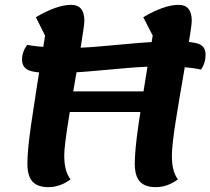

<svg xmlns="http://www.w3.org/2000/svg" viewBox="-20 -746 868 792"><path d="M623 26Q578 26 557 3Q536 -20 536 -71Q536 -98 539.5 -136Q543 -174 551.5 -233.5Q560 -293 574 -382Q588 -471 610 -599L571 -675Q611 -699 648.5 -712.5Q686 -726 717 -726Q771 -726 771 -660Q771 -650 766.5 -619.5Q762 -589 755 -545.5Q748 -502 739 -450Q730 -398 721 -345Q712 -292 704.5 -244.5Q697 -197 693 -160.5Q689 -124 689 -105Q689 -71 695 -47Q701 -23 714 -6Q670 26 623 26ZM180 26Q135 26 114 3Q93 -20 93 -71Q93 -98 96.5 -136Q100 -174 108.5 -233.5Q117 -293 131 -382Q145 -471 166 -599L128 -675Q168 -699 205.5 -712.5Q243 -726 274 -726Q328 -726 328 -660Q328 -650 323.5 -619.5Q319 -589 312 -545.5Q305 -502 296 -450Q287 -398 278 -345Q269 -292 261.5 -244.5Q254 -197 249.5 -160.5Q245 -124 245 -105Q245 -71 251.5 -47Q258 -23 271 -6Q227 26 180 26ZM209 -284 227 -369H623L607 -284ZM195 -445Q122 -445 96.5 -457Q71 -469 71 -501Q71 -532 92 -561Q112 -557 137.5 -554.5Q163 -552 192 -550Q221 -548 252 -548Q322 -548 396.5 -555Q471 -562 548.5 -568.5Q626 -575 705 -575Q778 -575 803 -563.5Q828 -552 828 -520Q828 -486 809 -459Q778 -466 736.5 -469Q695 -472 650 -472Q580 -472 505 -465.5Q430 -459 352.5 -452Q275 -445 195 -445Z"/></svg>

Font: Lemonada Medium
Style: Regular
Weight: 500
Designer: Mohamed Gaber (Arabic), Eduardo Tunni (Latin)
Foundry: Kief Type Foundry
Version: Version 4.004; ttfautohint (v1.8.2)